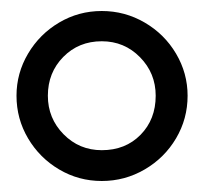

<svg xmlns="http://www.w3.org/2000/svg" viewBox="-20 -798 371 349"><path d="M321 -624Q321 -582 300 -546.5Q279 -511 243 -490Q207 -469 165 -469Q123 -469 87.5 -490Q52 -511 31 -546.5Q10 -582 10 -624Q10 -665 31 -700.5Q52 -736 87.5 -757Q123 -778 165 -778Q207 -778 243 -757Q279 -736 300 -700.5Q321 -665 321 -624ZM67 -624Q67 -583 95.5 -554Q124 -525 165 -525Q208 -525 235.5 -553Q263 -581 263 -624Q263 -665 234.5 -694Q206 -723 165 -723Q123 -723 95 -694.5Q67 -666 67 -624Z"/></svg>

Font: Martel DemiBold
Style: Regular
Weight: 600
Designer: Dan Reynolds
Foundry: Dan Reynolds
Version: Version 1.001; ttfautohint (v1.1) -l 5 -r 5 -G 72 -x 0 -D la